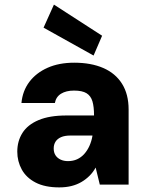

<svg xmlns="http://www.w3.org/2000/svg" viewBox="-20 -801 645 833"><path d="M237 12Q175 12 134.5 -9Q94 -30 74.5 -65.5Q55 -101 55 -143Q55 -189 77.5 -224.5Q100 -260 147.5 -280Q195 -300 268 -300H388Q388 -338 381 -361.5Q374 -385 355.5 -396.5Q337 -408 301 -408Q267 -408 245 -394.5Q223 -381 218 -354H73Q78 -407 107.5 -446Q137 -485 186.5 -507Q236 -529 302 -529Q375 -529 428 -506Q481 -483 509.5 -437.5Q538 -392 538 -326V0H413L395 -74Q384 -54 368.5 -38.5Q353 -23 333.5 -11.5Q314 0 290 6Q266 12 237 12ZM275 -102Q297 -102 314.5 -110Q332 -118 345.5 -133Q359 -148 368 -168Q377 -188 381 -211V-213H286Q261 -213 245 -206Q229 -199 221 -186.5Q213 -174 213 -157Q213 -139 221 -127Q229 -115 243 -108.5Q257 -102 275 -102ZM386 -560 169 -681 214 -781 423 -646Z"/></svg>

Font: DM Sans 11pt Black
Style: Regular
Weight: 900
Version: Version 4.004;gftools[0.9.30]